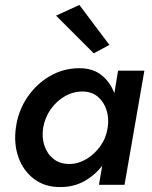

<svg xmlns="http://www.w3.org/2000/svg" viewBox="-20 -745 611 774"><path d="M206 -682 300 -725 421 -564 358 -530ZM44 -230Q53 -298 90 -352.5Q127 -407 181.5 -438.5Q236 -470 300 -470Q355 -470 390 -441.5Q425 -413 441 -369L456 -460H562L482 0H379L392 -77Q362 -38 319.5 -14.5Q277 9 225 9Q162 10 118 -23Q74 -56 54.5 -110.5Q35 -165 44 -230ZM154 -230Q148 -191 159 -158Q170 -125 195.5 -104.5Q221 -84 260 -84Q295 -84 328 -103.5Q361 -123 384.5 -156Q408 -189 414 -230Q420 -268 409.5 -301Q399 -334 375 -354.5Q351 -375 316 -376Q277 -377 242.5 -357.5Q208 -338 184.5 -304.5Q161 -271 154 -230Z"/></svg>

Font: Jost* Medium
Style: Italic
Weight: 500
Italic angle: -10°
Version: Version 3.7